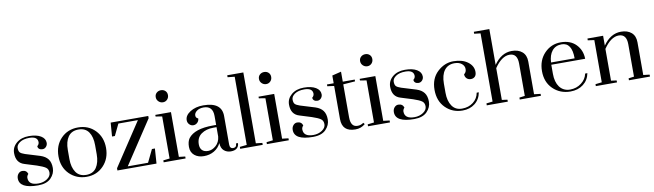

<svg xmlns="http://www.w3.org/2000/svg" viewBox="-37 -1125 5538 1625"><g transform="rotate(-10 2732.0 -312.0)"><path d="M112.8 -70.5Q112.8 -7.7 197.4 -7.7Q241 -7.7 273.1 -29.5Q305.1 -51.3 305.1 -82.1Q305.1 -112.8 283.3 -127.6Q261.5 -142.3 211.5 -159L109 -191Q38.5 -211.5 38.5 -296.2Q38.5 -347.4 79.5 -382.1Q120.5 -416.7 185.9 -416.7Q251.3 -416.7 288.5 -394.2Q325.6 -371.8 325.6 -334.6Q325.6 -315.4 312.8 -301.3Q300 -287.2 282.1 -287.2Q264.1 -287.2 253.2 -296.2Q242.3 -305.1 242.3 -320.5Q257.7 -332.1 259 -351.3Q259 -401.3 187.2 -401.3Q135.9 -401.3 105.8 -380.8Q75.6 -360.3 75.6 -333.3Q75.6 -306.4 86.5 -294.9Q97.4 -283.3 128.2 -273.1L253.8 -234.6Q297.4 -220.5 318.6 -192.3Q339.7 -164.1 339.7 -116Q339.7 -67.9 303.2 -30.1Q266.7 7.7 192.3 7.7Q32.1 7.7 32.1 -79.5Q32.1 -103.8 46.2 -119.9Q60.3 -135.9 79.5 -135.9Q116.7 -135.9 126.9 -102.6Q112.8 -87.2 112.8 -70.5Z M725.6 -165.4V-243.6Q725.6 -315.4 696.8 -357.1Q667.9 -398.7 609 -398.7Q550 -398.7 520.5 -357.1Q491 -315.4 491 -243.6V-165.4Q491 -94.9 520.5 -51.9Q550 -9 609 -9Q667.9 -9 696.8 -51.9Q725.6 -94.9 725.6 -165.4ZM462.8 -51.3Q403.8 -110.3 403.8 -203.8Q403.8 -297.4 461.5 -357.1Q519.2 -416.7 608.3 -416.7Q697.4 -416.7 755.1 -357.1Q812.8 -297.4 812.8 -205.1Q812.8 -112.8 755.1 -52.6Q697.4 7.7 610.3 7.7Q523.1 7.7 462.8 -51.3Z M903.8 -291H879.5L888.5 -409H1211.5V-389.7L966.7 -19.2H1141L1193.6 -128.2H1219.2L1210.3 0H874.4V-19.2L1119.2 -389.7H951.3Z M1301.3 -554.5Q1301.3 -576.9 1316.7 -591Q1332.1 -605.1 1354.5 -605.1Q1376.9 -605.1 1391.7 -591Q1406.4 -576.9 1406.4 -554.5Q1406.4 -532.1 1391.7 -516.7Q1376.9 -501.3 1355.1 -501.3Q1333.3 -501.3 1317.3 -516.7Q1301.3 -532.1 1301.3 -554.5ZM1271.8 -393.6V-407.7H1406.4V-23.1L1460.3 -16.7V0H1271.8V-16.7L1326.9 -23.1V-384.6Z M1764.1 -78.2Q1743.6 -37.2 1705.1 -14.7Q1666.7 7.7 1617.3 7.7Q1567.9 7.7 1536.5 -18.6Q1505.1 -44.9 1505.1 -91Q1505.1 -137.2 1524.4 -164.1Q1578.2 -234.6 1735.9 -234.6H1764.1V-311.5Q1764.1 -398.7 1684.6 -398.7Q1648.7 -398.7 1626.3 -382.1Q1603.8 -365.4 1603.8 -343.6Q1603.8 -321.8 1624.4 -315.4Q1624.4 -294.9 1609.6 -280.1Q1594.9 -265.4 1574.4 -265.4Q1555.1 -265.4 1540.4 -280.1Q1525.6 -294.9 1525.6 -316.7Q1525.6 -357.7 1571.8 -387.2Q1617.9 -416.7 1684.6 -416.7Q1844.9 -416.7 1843.6 -294.9V-52.6Q1843.6 -16.7 1873.1 -16.7Q1902.6 -16.7 1902.6 -51.3H1919.2Q1919.2 -24.4 1901.3 -8.3Q1883.3 7.7 1848.7 7.7Q1814.1 7.7 1789.7 -13.5Q1765.4 -34.6 1764.1 -78.2ZM1764.1 -134.6V-215.4H1735.9Q1674.4 -215.4 1632.7 -185.9Q1591 -156.4 1591 -97.4Q1591 -65.4 1608.3 -47.4Q1625.6 -29.5 1660.3 -29.5Q1694.9 -29.5 1726.9 -57.7Q1759 -85.9 1764.1 -134.6Z M1929.5 -615.4V-632.1H2067.9V-23.1L2123.1 -16.7V0H1929.5V-16.7L1989.7 -23.1V-609Z M2188.5 -554.5Q2188.5 -576.9 2203.8 -591Q2219.2 -605.1 2241.7 -605.1Q2264.1 -605.1 2278.8 -591Q2293.6 -576.9 2293.6 -554.5Q2293.6 -532.1 2278.8 -516.7Q2264.1 -501.3 2242.3 -501.3Q2220.5 -501.3 2204.5 -516.7Q2188.5 -532.1 2188.5 -554.5ZM2159 -393.6V-407.7H2293.6V-23.1L2347.4 -16.7V0H2159V-16.7L2214.1 -23.1V-384.6Z M2475.6 -70.5Q2475.6 -7.7 2560.3 -7.7Q2603.8 -7.7 2635.9 -29.5Q2667.9 -51.3 2667.9 -82.1Q2667.9 -112.8 2646.2 -127.6Q2624.4 -142.3 2574.4 -159L2471.8 -191Q2401.3 -211.5 2401.3 -296.2Q2401.3 -347.4 2442.3 -382.1Q2483.3 -416.7 2548.7 -416.7Q2614.1 -416.7 2651.3 -394.2Q2688.5 -371.8 2688.5 -334.6Q2688.5 -315.4 2675.6 -301.3Q2662.8 -287.2 2644.9 -287.2Q2626.9 -287.2 2616 -296.2Q2605.1 -305.1 2605.1 -320.5Q2620.5 -332.1 2621.8 -351.3Q2621.8 -401.3 2550 -401.3Q2498.7 -401.3 2468.6 -380.8Q2438.5 -360.3 2438.5 -333.3Q2438.5 -306.4 2449.4 -294.9Q2460.3 -283.3 2491 -273.1L2616.7 -234.6Q2660.3 -220.5 2681.4 -192.3Q2702.6 -164.1 2702.6 -116Q2702.6 -67.9 2666 -30.1Q2629.5 7.7 2555.1 7.7Q2394.9 7.7 2394.9 -79.5Q2394.9 -103.8 2409 -119.9Q2423.1 -135.9 2442.3 -135.9Q2479.5 -135.9 2489.7 -102.6Q2475.6 -87.2 2475.6 -70.5Z M2985.9 -409V-393.6L2883.3 -385.9V-102.6Q2883.3 -17.9 2943.6 -19.2Q2970.5 -19.2 2993.6 -35.9L3003.8 -23.1Q2967.9 7.7 2919.2 7.7Q2805.1 7.7 2805.1 -101.3V-385.9L2747.4 -393.6V-409H2805.1V-475.6L2883.3 -494.9V-409Z M3057.7 -554.5Q3057.7 -576.9 3073.1 -591Q3088.5 -605.1 3110.9 -605.1Q3133.3 -605.1 3148.1 -591Q3162.8 -576.9 3162.8 -554.5Q3162.8 -532.1 3148.1 -516.7Q3133.3 -501.3 3111.5 -501.3Q3089.7 -501.3 3073.7 -516.7Q3057.7 -532.1 3057.7 -554.5ZM3028.2 -393.6V-407.7H3162.8V-23.1L3216.7 -16.7V0H3028.2V-16.7L3083.3 -23.1V-384.6Z M3344.9 -70.5Q3344.9 -7.7 3429.5 -7.7Q3473.1 -7.7 3505.1 -29.5Q3537.2 -51.3 3537.2 -82.1Q3537.2 -112.8 3515.4 -127.6Q3493.6 -142.3 3443.6 -159L3341 -191Q3270.5 -211.5 3270.5 -296.2Q3270.5 -347.4 3311.5 -382.1Q3352.6 -416.7 3417.9 -416.7Q3483.3 -416.7 3520.5 -394.2Q3557.7 -371.8 3557.7 -334.6Q3557.7 -315.4 3544.9 -301.3Q3532.1 -287.2 3514.1 -287.2Q3496.2 -287.2 3485.3 -296.2Q3474.4 -305.1 3474.4 -320.5Q3489.7 -332.1 3491 -351.3Q3491 -401.3 3419.2 -401.3Q3367.9 -401.3 3337.8 -380.8Q3307.7 -360.3 3307.7 -333.3Q3307.7 -306.4 3318.6 -294.9Q3329.5 -283.3 3360.3 -273.1L3485.9 -234.6Q3529.5 -220.5 3550.6 -192.3Q3571.8 -164.1 3571.8 -116Q3571.8 -67.9 3535.3 -30.1Q3498.7 7.7 3424.4 7.7Q3264.1 7.7 3264.1 -79.5Q3264.1 -103.8 3278.2 -119.9Q3292.3 -135.9 3311.5 -135.9Q3348.7 -135.9 3359 -102.6Q3344.9 -87.2 3344.9 -70.5Z M3905.1 -292.3Q3925.6 -306.4 3925.6 -334Q3925.6 -361.5 3902.6 -380.1Q3879.5 -398.7 3841 -398.7Q3784.6 -398.7 3753.8 -358.3Q3723.1 -317.9 3723.1 -243.6V-165.4Q3723.1 -94.9 3752.6 -51.9Q3782.1 -9 3838.5 -9Q3894.9 -9 3934.6 -39.7Q3974.4 -70.5 3983.3 -120.5H4001.3Q3991 -61.5 3947.4 -26.9Q3903.8 7.7 3841 7.7Q3753.8 7.7 3694.9 -50.6Q3635.9 -109 3635.9 -205.8Q3635.9 -302.6 3696.8 -359.6Q3757.7 -416.7 3834 -416.7Q3910.3 -416.7 3957.1 -382.1Q4003.8 -347.4 4003.8 -296.2Q4003.8 -269.2 3990.4 -255.8Q3976.9 -242.3 3955.1 -242.3Q3933.3 -242.3 3919.2 -256.4Q3905.1 -270.5 3905.1 -292.3Z M4379.5 -301.3Q4379.5 -388.5 4312.2 -388.5Q4244.9 -388.5 4182.1 -296.2V-23.1L4229.5 -16.7V0H4048.7V-16.7L4102.6 -23.1V-609L4048.7 -615.4V-632.1H4182.1V-324.4Q4246.2 -416.7 4335.9 -416.7Q4392.3 -416.7 4425.6 -387.8Q4459 -359 4459 -303.8V-23.1L4514.1 -16.7V0H4332.1V-16.7L4379.5 -23.1Z M4864.1 -41Q4905.1 -71.8 4915.4 -120.5H4934.6Q4923.1 -61.5 4878.2 -26.9Q4833.3 7.7 4767.9 7.7Q4678.2 7.7 4617.9 -51.3Q4559 -109 4559 -203.2Q4559 -297.4 4616.7 -357.1Q4674.4 -416.7 4757.1 -416.7Q4839.7 -416.7 4887.8 -367.3Q4935.9 -317.9 4937.2 -243.6H4646.2V-165.4Q4646.2 -94.9 4676.9 -52.6Q4710.3 -9 4766.7 -9Q4823.1 -9 4864.1 -41ZM4761.5 -398.7Q4709 -398.7 4679.5 -362.2Q4650 -325.6 4647.4 -262.8H4850Q4850 -398.7 4761.5 -398.7Z M5317.9 -301.3Q5317.9 -388.5 5250.6 -388.5Q5183.3 -388.5 5120.5 -296.2V-23.1L5167.9 -16.7V0H4985.9V-16.7L5041 -23.1V-385.9L4985.9 -393.6V-409H5120.5V-324.4Q5184.6 -416.7 5274.4 -416.7Q5330.8 -416.7 5364.1 -387.8Q5397.4 -359 5397.4 -303.8V-23.1L5451.3 -16.7V0H5270.5V-16.7L5317.9 -23.1Z"/></g></svg>

Font: Suranna
Style: Regular
Weight: 400
Version: Version 1.0.5; ttfautohint (v1.2.42-39fb)